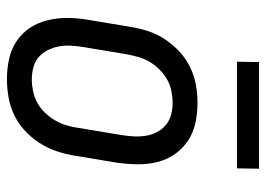

<svg xmlns="http://www.w3.org/2000/svg" viewBox="-124 -616 749 540"><g transform="rotate(90 250.0 -346.5)"><path d="M203 8Q174 8 146.5 2Q119 -4 96.5 -19Q74 -34 59 -56.5Q44 -79 37.5 -106Q31 -133 31 -161.5Q31 -190 36 -219L56 -339Q60 -364 68 -389Q76 -414 91 -436.5Q106 -459 126 -477.5Q146 -496 170 -507.5Q194 -519 219.5 -523.5Q245 -528 270 -528Q299 -528 326.5 -522Q354 -516 376.5 -501Q399 -486 414.5 -463.5Q430 -441 436.5 -414Q443 -387 442.5 -358.5Q442 -330 438 -301L418 -181Q414 -156 405.5 -131Q397 -106 382.5 -83.5Q368 -61 348 -42.5Q328 -24 304 -12.5Q280 -1 254 3.5Q228 8 203 8ZM204 -62Q220 -62 237 -65.5Q254 -69 269.5 -77.5Q285 -86 297.5 -99Q310 -112 319 -127.5Q328 -143 333 -159.5Q338 -176 340 -192L360 -312Q363 -330 364 -347.5Q365 -365 362.5 -381.5Q360 -398 352.5 -413Q345 -428 332.5 -438.5Q320 -449 304 -453.5Q288 -458 270 -458Q254 -458 236.5 -454.5Q219 -451 204 -442.5Q189 -434 176 -421Q163 -408 154 -392.5Q145 -377 140.5 -360.5Q136 -344 133 -328L113 -208Q110 -190 109 -172.5Q108 -155 111 -138.5Q114 -122 121.5 -107Q129 -92 141 -81.5Q153 -71 169.5 -66.5Q186 -62 204 -62ZM154 -639 155 -701H455L454 -639Z"/></g></svg>

Font: Iosevka Term Curly
Style: Italic
Weight: 400
Italic angle: -9°
Designer: Belleve Invis
Foundry: Belleve Invis
Version: Version 32.3.0